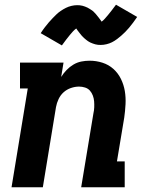

<svg xmlns="http://www.w3.org/2000/svg" viewBox="-20 -796 640 816"><path d="M29 0 98 -420H65V-530H250L240 -469Q250 -485 263 -498.5Q276 -512 292 -521.5Q308 -531 325.5 -534.5Q343 -538 361 -538Q389 -538 415.5 -529.5Q442 -521 462 -503Q482 -485 494 -460.5Q506 -436 510.5 -409Q515 -382 513.5 -353Q512 -324 508 -296L477 -110H510V0H325L377 -314Q380 -327 380.5 -340Q381 -353 380 -365.5Q379 -378 374.5 -390Q370 -402 362 -411Q354 -420 341.5 -424Q329 -428 316 -428Q299 -428 281.5 -422Q264 -416 250.5 -404Q237 -392 229 -375Q221 -358 218 -341L162 0ZM243 -603 153 -655Q162 -669 170.5 -680Q179 -691 187.5 -701Q196 -711 204 -719Q212 -727 219.5 -734.5Q227 -742 238 -749.5Q249 -757 260 -762.5Q271 -768 283.5 -771Q296 -774 308 -774Q313 -774 319 -773.5Q325 -773 330.5 -771.5Q336 -770 341.5 -768Q347 -766 352 -763.5Q357 -761 361.5 -758Q366 -755 370 -752.5Q374 -750 379 -745Q384 -740 387.5 -736Q391 -732 394 -728Q397 -724 400 -720.5Q403 -717 406 -712.5Q409 -708 412 -704Q420 -710 425.5 -716.5Q431 -723 438.5 -731.5Q446 -740 454.5 -751.5Q463 -763 473 -776L563 -724Q554 -711 545.5 -699.5Q537 -688 528.5 -678Q520 -668 512 -660Q504 -652 496 -645Q488 -638 477.5 -630Q467 -622 456 -616.5Q445 -611 432.5 -608Q420 -605 408 -605Q402 -605 396.5 -605.5Q391 -606 385.5 -607.5Q380 -609 374.5 -611Q369 -613 363.5 -615.5Q358 -618 354 -621Q350 -624 346 -627Q342 -630 337 -634.5Q332 -639 328.5 -643Q325 -647 322 -651Q319 -655 316 -658.5Q313 -662 309.5 -667Q306 -672 304 -675Q296 -669 290 -662.5Q284 -656 277 -647.5Q270 -639 261.5 -628Q253 -617 243 -603Z"/></svg>

Font: Iosevka Slab XBdEx
Style: Italic
Weight: 800
Width: 7
Italic angle: -9°
Monospace: yes
Designer: Belleve Invis
Foundry: Belleve Invis
Version: Version 11.1.1; ttfautohint (v1.8.3)